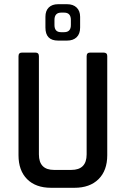

<svg xmlns="http://www.w3.org/2000/svg" viewBox="-20 -893 597 913"><path d="M299 -700H256Q196 -700 196 -762V-813Q196 -842 212 -857.5Q228 -873 256 -873H299Q328 -873 344.5 -857Q361 -841 361 -813V-762Q361 -732 344.5 -716Q328 -700 299 -700ZM270 -740H285Q317 -740 317 -774V-798Q317 -833 285 -833H271Q239 -833 239 -798V-774Q239 -740 270 -740ZM409 -643H472Q490 -643 490 -627V-155Q490 -82 448.5 -41Q407 0 334 0H223Q150 0 109 -41Q68 -82 68 -155V-626Q68 -643 85 -643H148Q165 -643 165 -626V-159Q165 -85 237 -85H319Q392 -85 392 -159V-626Q392 -643 409 -643Z"/></svg>

Font: Rajdhani Semibold
Style: Regular
Weight: 600
Designer: Satya Rajpurohit, Jyotish Sonowal
Foundry: Indian Type Foundry
Version: Version 1.200;PS 1.0;hotconv 1.0.78;makeotf.lib2.5.61930; tt